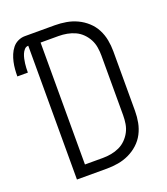

<svg xmlns="http://www.w3.org/2000/svg" viewBox="-169 -830 804 925"><g transform="rotate(-20 233.0 -367.5)"><path d="M220 0H66V-686Q54 -686 46 -677Q38 -668 33.5 -657Q29 -646 26.5 -634.5Q24 -623 22.5 -611.5Q21 -600 20.5 -588.5Q20 -577 20 -565H-34Q-34 -583 -32.5 -601.5Q-31 -620 -27 -638Q-23 -656 -16 -673Q-9 -690 2.5 -704.5Q14 -719 31 -727Q48 -735 66 -735H220Q249 -735 278 -730Q307 -725 333.5 -712.5Q360 -700 382 -680Q404 -660 417.5 -634Q431 -608 436.5 -579Q442 -550 442 -521V-215Q442 -185 436.5 -156Q431 -127 417.5 -101Q404 -75 382 -55Q360 -35 333.5 -22.5Q307 -10 278 -5Q249 0 220 0ZM127 -55H219Q241 -55 262.5 -59Q284 -63 303.5 -72Q323 -81 338.5 -96.5Q354 -112 364 -131Q374 -150 377.5 -171.5Q381 -193 381 -215V-521Q381 -542 377.5 -563.5Q374 -585 364 -604Q354 -623 338.5 -638.5Q323 -654 303.5 -663Q284 -672 262.5 -676Q241 -680 219 -680H127Z"/></g></svg>

Font: Iosevka Light
Style: Regular
Weight: 300
Monospace: yes
Designer: Belleve Invis
Foundry: Belleve Invis
Version: Version 32.5.0; ttfautohint (v1.8.4)